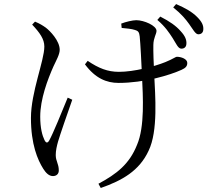

<svg xmlns="http://www.w3.org/2000/svg" viewBox="-20 -851 1040 948"><path d="M874.4 -610.8C888.7 -610 899.5 -618.1 900.3 -634.1C901.9 -653.9 894.2 -673.4 871.8 -697.4C849.2 -723.1 818.4 -745.2 771.3 -769.1L756.8 -752.6C796.4 -718.9 815.6 -688.7 832.2 -663.3C849.7 -636 858.9 -611.6 874.4 -610.8ZM466 56.3 477.5 77.2C583.2 40.3 667.8 -7.4 713.8 -106.9C761.1 -204.6 746.4 -378.9 741.4 -483.1C738.6 -538 736.4 -597.7 737.2 -629.2C737.8 -664.8 752.8 -682.9 752.8 -698.6C752.8 -724.6 690.9 -751.3 652.9 -751.3C634.5 -751.3 600.3 -742.9 578.7 -734.5L580.7 -713.1C602.8 -710.9 630.1 -708.7 646.6 -703C661.5 -698.9 667.5 -692.6 669.8 -671.2C673.4 -637.4 678.4 -537.2 681.2 -474.6C685.8 -375.3 695.3 -225.2 656.6 -135.8C618.7 -40.2 555.5 8.2 466 56.3ZM241.4 18.4C257.8 18.4 270.3 8.6 270.3 -9.3C270.3 -42.7 255.2 -55.1 255.2 -85.4C255.2 -107.2 260.4 -129.9 266.8 -152.6C276.8 -186.8 312.5 -289.6 336.8 -358.5L314.3 -368.9C286.3 -299.8 240.3 -188.1 223.7 -158.7C215.5 -143.5 207.6 -143.7 199.8 -159.1C188.7 -182 178.6 -218.3 178.6 -275C178.6 -361.8 215.3 -458.7 244.1 -523.4C258.6 -554.5 274.8 -582.8 274.8 -605.1C274.8 -649.5 227.4 -698.5 205.6 -714.9C190.3 -725.6 176.9 -734 152.9 -744.2L138.8 -729.5C176.4 -689.4 198.9 -658.2 198.9 -621.3C198.9 -551.5 132.8 -395.7 132.8 -268.7C132.8 -137.5 165.9 -61.7 193.5 -17.8C206.1 2.1 221.3 18.4 241.4 18.4ZM565.4 -441.6C692.9 -441.6 819.1 -480.2 876.3 -506.2C896.9 -515.5 904.7 -524.4 904.7 -540.3C904.7 -560.1 874.2 -570.6 854 -570.6C845.8 -570.6 835.3 -560 796.4 -544.4C743.3 -522.8 641.8 -496.3 567.2 -496.3C511.9 -496.3 467.4 -513.7 413 -550.6L399.5 -533.3C450.6 -464.3 506.2 -441.6 565.4 -441.6ZM958.9 -681.7C973.6 -681.7 983.1 -689.7 983.8 -705.3C985.4 -725.9 976.3 -744.7 952.1 -768.4C928.1 -792 897.7 -810 849.6 -830.9L835.3 -814.4C877 -780.8 896.6 -756.1 913.7 -732.5C932.5 -706.6 944.8 -681.7 958.9 -681.7Z"/></svg>

Font: Source Han Serif TW VF
Style: Regular
Weight: 250
Designer: Ryoko NISHIZUKA 西塚涼子 (kana & ideographs); Frank Grießhammer (Latin, Greek & Cyrillic); Wenlong ZHANG 张文龙 (bopomofo); San
Foundry: Adobe
Version: Version 2.002;hotconv 1.1.0;makeotfexe 2.6.0